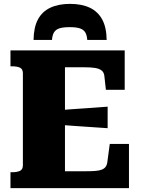

<svg xmlns="http://www.w3.org/2000/svg" viewBox="-20 -970 728 990"><path d="M341 -950Q282 -950 240 -930.5Q198 -911 176 -870.5Q154 -830 153 -764H248Q250 -790 259 -804Q268 -818 287 -824Q306 -830 339 -830Q372 -830 391 -824Q410 -818 419 -804Q428 -790 430 -764H530Q529 -830 506.5 -870.5Q484 -911 442.5 -930.5Q401 -950 341 -950ZM645 -228V0H34V-82H44Q68 -82 83 -89Q98 -96 98 -118V-592Q98 -614 83 -621Q68 -628 44 -628H34V-710H623V-507H526L518 -579Q516 -597 504 -606.5Q492 -616 471 -619.5Q450 -623 420 -623H315V-87H420Q449 -87 470 -88.5Q491 -90 504 -95Q517 -100 524 -109Q531 -118 533 -131L546 -228ZM293 -402Q333 -406 373.5 -408.5Q414 -411 454.5 -414Q495 -417 535 -420V-309Q495 -312 454.5 -314.5Q414 -317 373.5 -320Q333 -323 293 -326Z"/></svg>

Font: Roboto Serif ExtraBold
Style: Regular
Weight: 800
Designer: Greg Gazdowicz
Foundry: Commercial Type
Version: Version 1.008